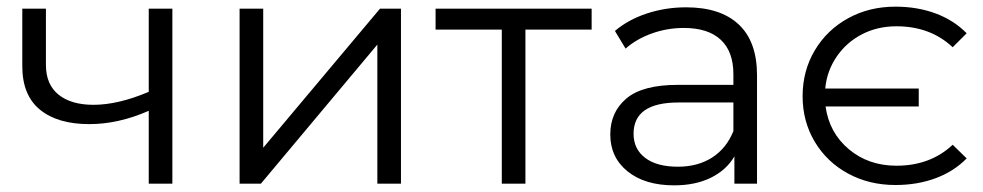

<svg xmlns="http://www.w3.org/2000/svg" viewBox="-20 -552 2955 577"><path d="M498 -526V0H427V-219Q336 -179 248 -179Q153 -179 100 -222.5Q47 -266 47 -353V-526H118V-357Q118 -298 156 -267.5Q194 -237 261 -237Q335 -237 427 -276V-526Z M700 -526H771V-108L1122 -526H1185V0H1114V-418L764 0H700Z M1758 -463H1559V0H1488V-463H1289V-526H1758Z M2255 -326V0H2187V-82Q2163 -41 2116.5 -18Q2070 5 2006 5Q1918 5 1866 -37Q1814 -79 1814 -148Q1814 -215 1862.5 -256Q1911 -297 2017 -297H2184V-329Q2184 -397 2146 -432.5Q2108 -468 2035 -468Q1985 -468 1939 -451.5Q1893 -435 1860 -406L1828 -459Q1868 -493 1924 -511.5Q1980 -530 2042 -530Q2145 -530 2200 -478.5Q2255 -427 2255 -326ZM2184 -158V-244H2019Q1884 -244 1884 -150Q1884 -104 1919 -77.5Q1954 -51 2017 -51Q2077 -51 2120 -78.5Q2163 -106 2184 -158Z M2671 -532Q2737 -532 2792 -511.5Q2847 -491 2885 -452L2843 -410Q2776 -473 2674 -473Q2617 -473 2570.5 -449Q2524 -425 2494.5 -382Q2465 -339 2460 -286H2741V-232H2461Q2472 -153 2531 -103.5Q2590 -54 2674 -54Q2776 -54 2843 -117L2885 -76Q2847 -37 2792 -16.5Q2737 4 2671 4Q2592 4 2528.5 -30.5Q2465 -65 2428.5 -126Q2392 -187 2392 -263Q2392 -339 2428.5 -400.5Q2465 -462 2528.5 -497Q2592 -532 2671 -532Z"/></svg>

Font: APTA Sans Regular
Style: Regular
Weight: 400
Version: Version 7.200